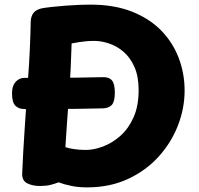

<svg xmlns="http://www.w3.org/2000/svg" viewBox="-20 -786 860 831"><path d="M86 -314Q61 -314 46.5 -328.5Q32 -343 32 -383Q32 -414 47.5 -431.5Q63 -449 86 -449Q135 -449 195 -449Q255 -449 316 -450Q377 -451 425 -452Q452 -453 464.5 -438Q477 -423 477 -385Q477 -347 464.5 -332.5Q452 -318 425 -317Q376 -316 316 -315Q256 -314 195.5 -314Q135 -314 86 -314ZM76 -35Q80 -129 87 -232Q94 -335 101 -440Q106 -506 109 -571Q112 -636 113 -694Q114 -715 124.5 -729.5Q135 -744 161 -750Q177 -753 204.5 -756Q232 -759 263.5 -761.5Q295 -764 323.5 -765Q352 -766 371 -766Q473 -766 549 -736.5Q625 -707 676 -655.5Q727 -604 753 -536.5Q779 -469 779 -394Q779 -317 750 -242.5Q721 -168 666 -107.5Q611 -47 533 -11Q455 25 357 25Q321 25 290.5 19Q260 13 234 3Q216 10 197.5 14.5Q179 19 153 19Q121 19 98 7.5Q75 -4 76 -35ZM263 -149Q272 -146 281.5 -144Q291 -142 301.5 -140.5Q312 -139 324.5 -138Q337 -137 351 -137Q386 -137 426 -152Q466 -167 501 -198Q536 -229 558 -278Q580 -327 580 -396Q580 -456 561.5 -497Q543 -538 514 -562.5Q485 -587 451.5 -598Q418 -609 388 -609Q370 -609 353 -607.5Q336 -606 321 -603.5Q306 -601 290 -598Q288 -537 286 -492.5Q284 -448 281.5 -410.5Q279 -373 276 -336Q273 -299 270 -254.5Q267 -210 263 -149Z"/></svg>

Font: Playpen Sans ExtraBold
Style: Regular
Weight: 800
Designer: Laura Meseguer, Veronika Burian, José Scaglione
Foundry: TypeTogether
Version: Version 1.001